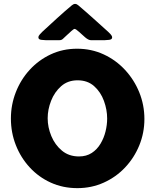

<svg xmlns="http://www.w3.org/2000/svg" viewBox="-20 -952 791 979"><path d="M35.6 -347.7Q35.6 -418 60.8 -482.2Q85.9 -546.4 131.6 -596.2Q177.2 -646 238.8 -674.8Q300.3 -703.6 373 -703.6Q445.8 -703.6 508.3 -674.8Q570.8 -646 617.4 -595.7Q664.1 -545.4 690.2 -481Q716.3 -416.5 716.3 -345.2Q716.3 -274.4 690.2 -210.7Q664.1 -147 617.7 -97.9Q571.3 -48.8 509 -20.8Q446.8 7.3 374.5 7.3Q300.8 7.3 239 -20.8Q177.2 -48.8 131.6 -98.4Q85.9 -147.9 60.8 -211.9Q35.6 -275.9 35.6 -347.7ZM382.8 -154.3Q420.4 -154.3 447.8 -172.1Q475.1 -189.9 492.4 -219Q509.8 -248 518.1 -281.7Q526.4 -315.4 526.4 -347.7Q526.4 -392.6 510 -437.5Q493.7 -482.4 460.2 -512.5Q426.8 -542.5 375.5 -542.5Q325.7 -542.5 291.7 -512.5Q257.8 -482.4 240.5 -438Q223.1 -393.6 223.1 -349.1Q223.1 -303.2 241.7 -258.3Q260.3 -213.4 295.9 -183.8Q331.5 -154.3 382.8 -154.3ZM443.4 -747.1Q431.2 -747.1 414.3 -761.5Q397.5 -775.9 382.1 -790.3Q366.7 -804.7 359.4 -804.7Q356.4 -804.7 343.3 -793.2Q330.1 -781.7 316.9 -769Q303.7 -756.3 300.3 -753.4Q293.5 -747.1 283.2 -747.1H212.9Q206.5 -747.1 191.2 -748.8Q175.8 -750.5 175.8 -761.2Q175.8 -769 183.6 -777.3Q191.4 -785.6 196.3 -790.5Q233.4 -824.7 270.5 -858.6Q307.6 -892.6 346.2 -924.8Q350.1 -927.7 354 -929.9Q357.9 -932.1 362.8 -932.1Q367.7 -932.1 371.8 -929.9Q376 -927.7 379.4 -924.8Q418 -892.1 455.6 -858.2Q493.2 -824.2 530.8 -790.5Q536.1 -785.6 543.9 -777.3Q551.8 -769 551.8 -761.2Q551.8 -750.5 536.4 -748.8Q521 -747.1 514.2 -747.1Z"/></svg>

Font: Belanosima SemiBold
Style: Regular
Weight: 600
Designer: The DocRepair Project, Santiago Orozco
Foundry: Google
Version: Version 2.000